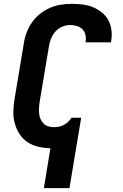

<svg xmlns="http://www.w3.org/2000/svg" viewBox="-20 -763 640 998"><path d="M208 215 242 8Q211 7 180 0Q149 -7 124 -23.5Q99 -40 82.5 -65Q66 -90 57.5 -119.5Q49 -149 49.5 -181Q50 -213 55 -245L104 -538Q108 -566 118.5 -594Q129 -622 146.5 -647Q164 -672 188 -691Q212 -710 239.5 -722Q267 -734 296 -738.5Q325 -743 353 -743Q382 -743 410 -739.5Q438 -736 462.5 -726Q487 -716 508.5 -699Q530 -682 542.5 -659Q555 -636 559 -608Q563 -580 558 -552L557 -543H425V-547Q428 -565 424 -582.5Q420 -600 408 -611.5Q396 -623 379 -628Q362 -633 344 -633Q324 -633 303 -624Q282 -615 267.5 -598.5Q253 -582 245 -561.5Q237 -541 234 -520L185 -227Q183 -212 182.5 -197.5Q182 -183 184 -168.5Q186 -154 192 -141.5Q198 -129 208 -119.5Q218 -110 232 -106Q246 -102 261 -102Q273 -102 286 -104.5Q299 -107 311.5 -113.5Q324 -120 334 -129.5Q344 -139 352 -151H402L341 215Z"/></svg>

Font: Iosevka Aile Extrabold Oblique
Style: Regular
Weight: 800
Italic angle: -9°
Designer: Belleve Invis
Foundry: Belleve Invis
Version: Version 31.1.0; ttfautohint (v1.8.4)